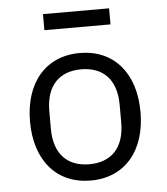

<svg xmlns="http://www.w3.org/2000/svg" viewBox="-52 -751 704 810"><g transform="rotate(-5 300.0 -346.5)"><path d="M300 12C445 12 534 -94 534 -258C534 -422 445 -528 300 -528C155 -528 66 -422 66 -258C66 -94 155 12 300 12ZM300 -57C211 -57 151 -109 151 -221V-295C151 -407 211 -459 300 -459C389 -459 449 -407 449 -295V-221C449 -109 389 -57 300 -57ZM160 -637H440V-705H160Z"/></g></svg>

Font: IBM Mono
Style: Regular
Weight: 400
Monospace: yes
Designer: Mike Abbink, Paul van der Laan, Pieter van Rosmalen
Foundry: Bold Monday
Version: Version 2.3